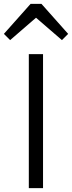

<svg xmlns="http://www.w3.org/2000/svg" viewBox="-60 -966 370 986"><path d="M88 0V-688H161V0ZM-8 -760 -40 -792 97 -946H153L290 -792L258 -760L125 -875Z"/></svg>

Font: Outfit Light
Style: Regular
Weight: 300
Designer: Rodrigo Fuenzalida
Foundry: fragTYPE
Version: Version 1.100; ttfautohint (v1.8.4.7-5d5b)